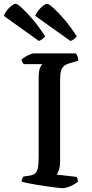

<svg xmlns="http://www.w3.org/2000/svg" viewBox="-59 -983 482 1003"><path d="M267 0Q260 0 238.5 -2.5Q217 -5 189.5 -9Q162 -13 134 -17.5Q106 -22 84.5 -26.5Q63 -31 54 -34Q54 -42 57 -49.5Q60 -57 64 -61L93 -65Q113 -68 123.5 -76Q134 -84 138.5 -105Q143 -126 143 -166V-570Q143 -617 151.5 -632Q160 -647 162 -648H65Q63 -652 59 -656.5Q55 -661 53 -671Q59 -678 71.5 -685.5Q84 -693 97 -698.5Q110 -704 116 -704H337Q342 -699 346 -688.5Q350 -678 350 -666L306 -653Q285 -647 274 -637Q263 -627 259 -610.5Q255 -594 255 -567V-139Q255 -114 249 -96Q243 -78 237 -71L341 -59Q343 -57 345.5 -49Q348 -41 348 -34Q333 -21 309 -10.5Q285 0 267 0ZM144 -769 -39 -900Q-34 -915 -22.5 -929.5Q-11 -944 2 -953.5Q15 -963 22 -963Q32 -963 56 -941Q80 -919 112.5 -881Q145 -843 177 -793Q173 -787 164 -780Q155 -773 144 -769ZM309 -769 125 -900Q130 -914 141.5 -928.5Q153 -943 166 -953Q179 -963 187 -963Q196 -963 220.5 -941Q245 -919 277.5 -881Q310 -843 342 -793Q338 -787 328 -779Q318 -771 309 -769Z"/></svg>

Font: Texturina Medium
Style: Regular
Weight: 500
Designer: Guillermo Torres Carreño
Foundry: Omnibus-Type
Version: Version 1.003